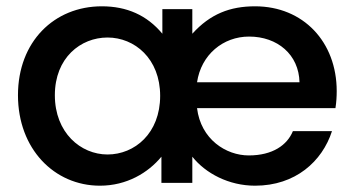

<svg xmlns="http://www.w3.org/2000/svg" viewBox="-20 -580 1125 609"><path d="M930 -319H605C618 -407 688 -464 770 -464C860 -464 928 -407 930 -319ZM37 -278C37 -108 152 9 297 9C382 9 450 -32 492 -83V0H590V-83C632 -30 706 9 789 9C917 9 1002 -68 1033 -164H909C891 -120 845 -87 769 -87C697 -87 617 -138 605 -237H1044C1047 -256 1048 -274 1048 -291C1048 -447 942 -560 789 -560C710 -560 647 -536 590 -473V-551H495V-473C446 -532 382 -560 303 -560C152 -560 37 -448 37 -278ZM154 -278C154 -397 236 -461 321 -461C407 -461 488 -394 488 -276C488 -157 407 -90 321 -90C236 -90 154 -159 154 -278Z"/></svg>

Font: Malmofest Medium
Style: Regular
Weight: 500
Designer: Jonny Pinhorn (Poppins), Kolossal
Version: Version 1.004;Glyphs 3.1.2 (3151)